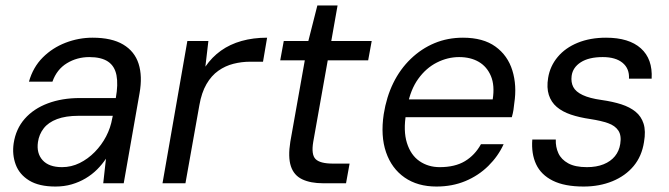

<svg xmlns="http://www.w3.org/2000/svg" viewBox="-20 -671 2451 703"><path d="M183 12Q123 12 87 -10Q51 -32 37.5 -68.5Q24 -105 30 -146Q38 -199 70.5 -236Q103 -273 155 -292.5Q207 -312 272 -312H404Q413 -362 406.5 -395.5Q400 -429 375.5 -445.5Q351 -462 307 -462Q262 -462 225 -439.5Q188 -417 172 -372H86Q101 -425 136.5 -460.5Q172 -496 220 -514.5Q268 -533 319 -533Q389 -533 431 -508Q473 -483 487.5 -437.5Q502 -392 491 -330L433 0H358L368 -90Q354 -69 335.5 -50.5Q317 -32 293.5 -18Q270 -4 242.5 4Q215 12 183 12ZM207 -59Q241 -59 271.5 -74Q302 -89 327 -114.5Q352 -140 368.5 -171.5Q385 -203 391 -238L393 -247H268Q221 -247 189 -235Q157 -223 140 -201Q123 -179 119 -151Q113 -110 136 -84.5Q159 -59 207 -59Z M575 0 666 -521H743L732 -427Q756 -462 789 -485.5Q822 -509 864.5 -521Q907 -533 958 -533L943 -445H895Q865 -445 835 -437.5Q805 -430 779.5 -412Q754 -394 736 -363Q718 -332 710 -286L659 0Z M1163 0Q1117 0 1086.5 -14.5Q1056 -29 1045 -62.5Q1034 -96 1043 -152L1096 -450H1006L1019 -521H1109L1142 -651H1216L1193 -521H1341L1328 -450H1180L1127 -152Q1119 -105 1135.5 -88.5Q1152 -72 1199 -72H1260L1247 0Z M1578 12Q1509 12 1461.5 -21Q1414 -54 1393.5 -113.5Q1373 -173 1385 -253Q1395 -316 1420 -367Q1445 -418 1484 -455.5Q1523 -493 1571 -513Q1619 -533 1675 -533Q1749 -533 1794 -500.5Q1839 -468 1856 -413Q1873 -358 1863 -293Q1862 -281 1860 -268.5Q1858 -256 1854 -242H1446L1457 -307H1784Q1792 -358 1777.5 -392.5Q1763 -427 1733 -444.5Q1703 -462 1661 -462Q1619 -462 1579.5 -442Q1540 -422 1511.5 -382.5Q1483 -343 1472 -284L1467 -256Q1456 -192 1470 -147.5Q1484 -103 1516 -81Q1548 -59 1590 -59Q1646 -59 1682.5 -81Q1719 -103 1741 -143H1824Q1804 -99 1768 -63.5Q1732 -28 1684 -8Q1636 12 1578 12Z M2117 12Q2047 12 2004 -9.5Q1961 -31 1943 -69.5Q1925 -108 1929 -160H2015Q2014 -133 2024.5 -110Q2035 -87 2060.5 -73Q2086 -59 2129 -59Q2164 -59 2190 -69.5Q2216 -80 2231.5 -99Q2247 -118 2251 -144Q2256 -175 2244 -193Q2232 -211 2206.5 -220Q2181 -229 2142 -235Q2101 -241 2070 -251.5Q2039 -262 2018.5 -279.5Q1998 -297 1989.5 -323.5Q1981 -350 1987 -386Q1994 -429 2022 -462.5Q2050 -496 2095.5 -514.5Q2141 -533 2199 -533Q2283 -533 2326.5 -494Q2370 -455 2366 -383H2283Q2285 -420 2259.5 -441Q2234 -462 2187 -462Q2136 -462 2106.5 -443Q2077 -424 2073 -393Q2070 -370 2079 -352.5Q2088 -335 2113.5 -323Q2139 -311 2182 -305Q2224 -299 2255 -289Q2286 -279 2307 -262Q2328 -245 2336.5 -218Q2345 -191 2338 -151Q2330 -99 2300 -63Q2270 -27 2222.5 -7.5Q2175 12 2117 12Z"/></svg>

Font: DM Sans 10pt
Style: Italic
Weight: 400
Italic angle: -10°
Version: Version 4.004;gftools[0.9.30]